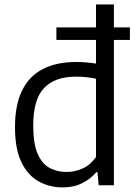

<svg xmlns="http://www.w3.org/2000/svg" viewBox="-20 -828 604 858"><path d="M232 -649.5V-705.5H560.5V-649.5ZM260.5 9.5Q201.5 9.5 153 -17.2Q104.5 -44 75.8 -103Q47 -162 47 -260Q47 -358 78.2 -422.5Q109.5 -487 170.5 -519Q231.5 -551 320.5 -551Q343.5 -551 366.5 -549Q389.5 -547 409 -544V-808H489V0H421L415.5 -58.5H410Q386 -29 347.8 -9.8Q309.5 9.5 260.5 9.5ZM278.5 -59.5Q315 -59.5 350 -75.5Q385 -91.5 409 -126.5V-476Q391 -480.5 367 -483Q343 -485.5 319.5 -485.5Q225 -485.5 176.8 -434.5Q128.5 -383.5 128.5 -267Q128.5 -187 147.8 -141.8Q167 -96.5 200.8 -78Q234.5 -59.5 278.5 -59.5Z"/></svg>

Font: Encode Sans Condensed Thin
Style: Regular
Weight: 400
Version: Version 3.002